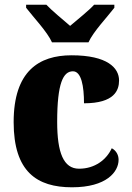

<svg xmlns="http://www.w3.org/2000/svg" viewBox="-20 -786 559 816"><path d="M201 -606H356C376 -651 437 -715 466 -753V-766H380C361 -744 306 -700 278 -676C250 -700 197 -744 177 -766H91V-753C120 -715 181 -651 201 -606ZM286 10C433 10 484 -56 484 -107C484 -127 474 -146 455 -156C433 -108 384 -69 316 -69C250 -69 223 -137 223 -268C223 -434 249 -483 290 -483C326 -483 337 -419 337 -347C467 -347 486 -403 486 -444C486 -497 437 -551 284 -551C146 -551 38 -484 38 -267C38 -56 137 10 286 10Z"/></svg>

Font: Noto Serif Tamil SemiCondensed Black
Style: Italic
Weight: 900
Width: 4
Italic angle: -12°
Designer: Indian Type Foundry, Tom Grace, and the Monotype Design Team
Foundry: Monotype Imaging Inc.
Version: Version 2.003